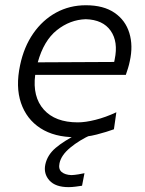

<svg xmlns="http://www.w3.org/2000/svg" viewBox="-20 -526 568 750"><path d="M274.5 10Q192.5 10 138 -25.2Q83.5 -60.5 62 -123.8Q40.5 -187 58.5 -271.5Q73.5 -343 110 -395.5Q146.5 -448 199.2 -476.8Q252 -505.5 315.5 -505.5Q384.5 -505.5 427.2 -476.2Q470 -447 485.2 -397.2Q500.5 -347.5 487 -287Q484.5 -274 480 -259.5Q475.5 -245 471.5 -233.5H117.5Q106.5 -148 151 -98Q195.5 -48 284 -48Q313.5 -48 353.2 -58Q393 -68 434.5 -87.5L425 -21Q398 -11 357.8 -0.5Q317.5 10 274.5 10ZM315 -451Q253.5 -449 202.2 -408.2Q151 -367.5 127.5 -282.5L426 -284Q427 -289.5 428 -294Q442.5 -363 412.2 -406Q382 -449 315 -451ZM248 205Q196.5 205 173 178.8Q149.5 152.5 157 116.5Q165 79.5 196.8 52.2Q228.5 25 288.5 -5.5L291.5 -21L326 -24L337.5 0Q290.5 21 254.8 50.5Q219 80 212.5 111.5Q207.5 134.5 220.8 145.8Q234 157 259 158Q271.5 157.5 286.5 155Q301.5 152.5 310 150.5L300.5 199.5Q291 201 275.8 203Q260.5 205 248 205Z"/></svg>

Font: Commissioner Flair Light
Style: Italic
Weight: 300
Italic angle: -12°
Designer: Kostas Bartsokas
Foundry: Kostas Bartsokas
Version: Version 1.000; ttfautohint (v1.8.3)